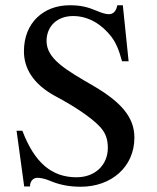

<svg xmlns="http://www.w3.org/2000/svg" viewBox="-20 -696 596 730"><path d="M469 -463 447 -676H426C422 -654 411 -642 394 -642C384 -642 368 -646 350 -654C312 -670 286 -676 245 -676C146 -676 71 -610 71 -501C71 -439 103 -377 193 -329C257 -295 326 -251 361 -213C380 -192 390 -169 390 -134C390 -68 341 -22 271 -22C176 -22 111 -78 65 -199H43L72 13H94C94 -8 107 -20 122 -20C133 -20 150 -17 169 -9C206 7 245 14 287 14C403 14 491 -61 491 -173C491 -249 442 -307 336 -369C231 -430 157 -472 157 -540C157 -595 196 -635 258 -635C318 -635 368 -602 403 -557C421 -533 432 -507 444 -463Z"/></svg>

Font: XITS
Style: Regular
Weight: 400
Designer: MicroPress Inc., with final additions and corrections provided by Coen Hoffman, Elsevier (retired)
Version: Version 1.302